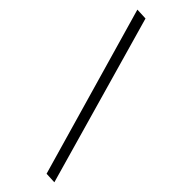

<svg xmlns="http://www.w3.org/2000/svg" viewBox="-262 -639 843 843"><g transform="rotate(45 159.0 -218.0)"><path d="M247.6 176.8 298.3 179.2 72.8 -612.3 20 -614.7Z"/></g></svg>

Font: Neuton Light
Style: Regular
Weight: 300
Designer: Brian M Zick
Foundry: Brian M Zick
Version: Version 1.560